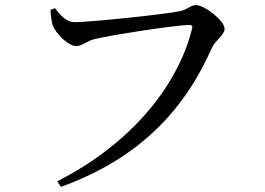

<svg xmlns="http://www.w3.org/2000/svg" viewBox="-20 -712 1040 754"><path d="M274 -625C238 -625 215 -655 196 -680L178 -673C180 -646 182 -630 187 -613C197 -584 246 -531 280 -531C301 -531 324 -552 350 -558C407 -573 672 -614 723 -614C732 -614 738 -611 734 -598C676 -368 488 -144 205 0L219 22C523 -88 703 -276 812 -524C827 -556 862 -574 862 -599C862 -630 784 -692 749 -692C729 -692 716 -674 686 -668C637 -657 337 -625 274 -625Z"/></svg>

Font: Noto Serif TC Medium
Style: Regular
Weight: 500
Designer: Ryoko NISHIZUKA 西塚涼子 (kana & ideographs); Frank Grießhammer (Latin, Greek & Cyrillic); Wenlong ZHANG 张文龙 (bopomofo); San
Foundry: Adobe
Version: Version 2.001;hotconv 1.1.0;makeotfexe 2.6.0